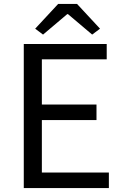

<svg xmlns="http://www.w3.org/2000/svg" viewBox="-20 -957 629 977"><path d="M101 0H534V-79H193V-346H471V-425H193V-655H523V-733H101ZM199 -781 322 -885H326L449 -781L489 -811L372 -937H276L159 -811Z"/></svg>

Font: Noto Sans KR
Style: Regular
Weight: 400
Designer: Ryoko NISHIZUKA 西塚涼子 (kana, bopomofo & ideographs); Paul D. Hunt (Latin, Greek & Cyrillic); Sandoll Communications 산돌커뮤니
Foundry: Adobe
Version: Version 2.004;hotconv 1.0.118;makeotfexe 2.5.65603